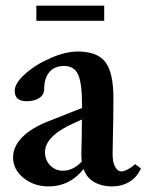

<svg xmlns="http://www.w3.org/2000/svg" viewBox="-20 -650 524 681"><path d="M108.9 -576.2V-629.9H349.6V-576.2ZM152.8 11.2Q100.6 11.2 63.5 -18.8Q26.4 -48.8 26.4 -91.8Q26.4 -130.4 59.1 -163.6Q91.8 -196.8 153.8 -220.7L271 -267.1V-276.4Q271 -355 257.1 -385.5Q243.2 -416 207.5 -416Q173.8 -416 155.3 -394.5Q136.7 -373 136.7 -334.5Q136.7 -314.5 119.9 -302.7Q103 -291 74.2 -291Q32.2 -291 32.2 -327.6Q32.2 -355 69.6 -388.2Q106.9 -421.4 159.9 -444.3Q212.9 -467.3 255.4 -467.3Q325.2 -467.3 353.8 -429.9Q382.3 -392.6 382.3 -300.8Q382.3 -235.8 379.4 -108.9Q378.9 -93.3 381.3 -79.1Q383.8 -64.9 391.4 -53.5Q398.9 -42 410.6 -42Q418.9 -42 432.9 -49.1Q446.8 -56.2 459 -67.9L480 -52.7Q465.8 -21 438.7 -4.9Q411.6 11.2 376.5 11.2Q341.8 11.2 314.9 -3.7Q288.1 -18.6 276.4 -50.3Q227.1 11.2 152.8 11.2ZM139.6 -109.9Q139.6 -82.5 158 -63.5Q176.3 -44.4 202.6 -44.4Q239.7 -44.4 270 -77.1Q268.6 -88.9 268.6 -102.5Q270.5 -184.6 270.5 -226.1L239.3 -211.9Q139.6 -167 139.6 -109.9Z"/></svg>

Font: Elstob 6pt SemiBold
Style: Regular
Weight: 600
Designer: Peter S. Baker
Version: Version 1.015